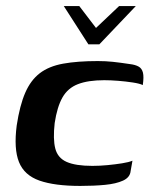

<svg xmlns="http://www.w3.org/2000/svg" viewBox="-20 -606 499 632"><path d="M190 -586H241L296 -514L372 -586H427L307 -460H271ZM244 6Q160 6 110 -11.5Q60 -29 42.5 -72.5Q25 -116 35 -193Q45 -259 63 -300.5Q81 -342 111 -365Q141 -388 188 -396.5Q235 -405 302 -405Q328 -405 351.5 -402.5Q375 -400 408 -395Q425 -393 436 -387Q447 -381 450.5 -367Q454 -353 450 -326Q440 -331 417 -334.5Q394 -338 369 -340Q344 -342 323 -342Q270 -342 236.5 -329Q203 -316 185.5 -285Q168 -254 160 -201Q154 -148 162 -117Q170 -86 199.5 -73Q229 -60 284 -60Q309 -60 334.5 -62.5Q360 -65 382 -68.5Q404 -72 416 -77L410 -43Q408 -22 385 -11.5Q362 -1 325.5 2.5Q289 6 244 6Z"/></svg>

Font: Genos Thin SemiBold
Style: Italic
Weight: 600
Italic angle: -8°
Version: Version 1.010